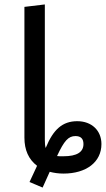

<svg xmlns="http://www.w3.org/2000/svg" viewBox="-20 -770 477 865"><path d="M328 -224C261 -224 220 -186 187 -106L186 -103C183 -112 182 -124 182 -140V-750L90 -739V-150C90 -94 109 -52 147 -23L113 50L172 75L204 4C223 9 243 12 266 12C369 12 437 -40 437 -121C437 -182 393 -224 328 -224ZM266 -66C252 -66 242 -66 237 -67C269 -136 288 -157 320 -157C344 -157 356 -145 356 -121C356 -85 327 -66 266 -66Z"/></svg>

Font: Fira Sans
Style: Regular
Weight: 400
Designer: Carrois Corporate & Edenspiekermann AG
Foundry: Carrois Corporate GbR & Edenspiekermann AG
Version: Version 4.203